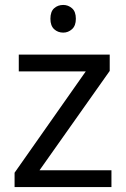

<svg xmlns="http://www.w3.org/2000/svg" viewBox="-20 -757 510 777"><path d="M431 0H39V-58L327 -468H56V-536H424V-470L140 -68H431ZM236 -737Q256 -737 271.5 -723.5Q287 -710 287 -681Q287 -653 271.5 -639Q256 -625 236 -625Q214 -625 199 -639Q184 -653 184 -681Q184 -710 199 -723.5Q214 -737 236 -737Z"/></svg>

Font: Noto Sans Gothic
Style: Regular
Weight: 400
Designer: Monotype Design Team
Foundry: Monotype Imaging Inc.
Version: Version 2.001; ttfautohint (v1.8.4.7-5d5b)